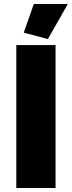

<svg xmlns="http://www.w3.org/2000/svg" viewBox="-20 -934 357 954"><path d="M61 0V-710H256V0ZM218 -740 98 -772 148 -914H317Z"/></svg>

Font: Raleway Black
Style: Regular
Weight: 900
Designer: Matt McInerney, Pablo Impallari, Rodrigo Fuenzalida
Foundry: Matt McInerney, Pablo Impallari, Rodrigo Fuenzalida
Version: Version 4.026